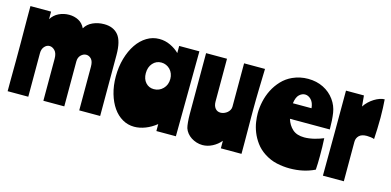

<svg xmlns="http://www.w3.org/2000/svg" viewBox="-62 -950 2653 1303"><g transform="rotate(15 1265.0 -299.0)"><path d="M170 -598V-545Q190 -577 223.5 -593Q257 -609 295 -609Q331 -609 361 -593.5Q391 -578 407 -544Q425 -576 461.5 -592.5Q498 -609 541 -609Q606 -609 640.5 -567.5Q675 -526 675 -428V0H528V-307Q528 -344 512.5 -360.5Q497 -377 477 -377Q457 -377 440 -360.5Q423 -344 423 -315V0H276V-295Q276 -334 258.5 -352Q241 -370 221 -370Q201 -370 185.5 -352.5Q170 -335 170 -306V0H25Q25 -30 25 -67Q25 -104 25.5 -142Q26 -180 26 -214.5Q26 -249 26 -275Q26 -300 26 -339.5Q26 -379 25.5 -424Q25 -469 25 -514.5Q25 -560 25 -598Z M1207 0H1070V-49Q1034 -20 994 -4.5Q954 11 916 11Q871 11 833 -11Q795 -33 767.5 -72.5Q740 -112 724 -167Q708 -222 708 -287Q708 -355 725 -414Q742 -473 771.5 -516.5Q801 -560 841.5 -584.5Q882 -609 929 -609Q970 -609 1007 -591.5Q1044 -574 1070 -548V-598H1212ZM899 -361Q899 -320 921.5 -295Q944 -270 979 -270Q1017 -270 1043.5 -297Q1070 -324 1070 -366Q1070 -385 1063.5 -402Q1057 -419 1045 -431.5Q1033 -444 1017 -451Q1001 -458 983 -458Q947 -458 923 -431Q899 -404 899 -361Z M1523 0V-53Q1499 -24 1465 -6.5Q1431 11 1396 11Q1374 11 1353.5 4.5Q1333 -2 1316 -13Q1299 -24 1286.5 -39.5Q1274 -55 1268 -73Q1264 -87 1261.5 -113.5Q1259 -140 1259 -170V-598H1406V-298Q1406 -268 1420 -250.5Q1434 -233 1458 -233Q1470 -233 1482.5 -238Q1495 -243 1504.5 -251Q1514 -259 1520 -270Q1526 -281 1526 -293V-598H1673Q1672 -565 1671 -528.5Q1670 -492 1669 -455.5Q1668 -419 1667.5 -383Q1667 -347 1667 -315Q1667 -296 1667 -258Q1667 -220 1667.5 -175Q1668 -130 1668 -83Q1668 -36 1668 0Z M1924 -315Q1937 -272 1967 -245Q1997 -218 2050 -218Q2066 -218 2084.5 -220.5Q2103 -223 2121 -227.5Q2139 -232 2155 -237.5Q2171 -243 2183 -248Q2185 -219 2185.5 -186.5Q2186 -154 2186 -122Q2186 -69 2183 -27Q2105 11 2008 11Q1963 11 1917 1Q1871 -9 1828 -37Q1790 -62 1765.5 -95.5Q1741 -129 1727 -164.5Q1713 -200 1708 -234Q1703 -268 1703 -295Q1703 -335 1712.5 -378.5Q1722 -422 1742 -461.5Q1762 -501 1793 -534Q1824 -567 1866 -586Q1917 -609 1974 -609Q2034 -609 2082 -585Q2130 -561 2160 -519Q2189 -479 2196.5 -430Q2204 -381 2204 -315ZM1981 -501Q1960 -501 1941 -483.5Q1922 -466 1916 -422H2047Q2043 -462 2023.5 -481.5Q2004 -501 1981 -501Z M2368 -598 2375 -522Q2387 -541 2404 -557Q2421 -573 2439.5 -584.5Q2458 -596 2476.5 -602.5Q2495 -609 2511 -609Q2513 -583 2514.5 -549.5Q2516 -516 2516 -481Q2516 -441 2514.5 -402Q2513 -363 2511 -330Q2502 -334 2486 -336Q2470 -338 2459 -338Q2422 -338 2404.5 -320.5Q2387 -303 2387 -277V0H2240Q2241 -162 2241.5 -307.5Q2242 -453 2242 -598Z"/></g></svg>

Font: Ranchers
Style: Regular
Weight: 400
Designer: Pablo Impallari, Brenda Gallo
Foundry: Pablo Impallari, Brenda Gallo
Version: Version 1.000; ttfautohint (v0.8) -G 200 -r 50